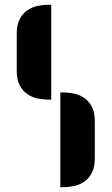

<svg xmlns="http://www.w3.org/2000/svg" viewBox="-20 -782 466 802"><path d="M194 -366H182Q159 -366 136 -371Q113 -376 93.5 -389.5Q74 -403 62 -426.5Q50 -450 50 -486V-642Q50 -678 62 -701.5Q74 -725 93.5 -738.5Q113 -752 136 -757Q159 -762 182 -762H194ZM232 -396H244Q266 -396 289.5 -391Q313 -386 332.5 -372.5Q352 -359 364 -335.5Q376 -312 376 -276V-120Q376 -84 364 -60.5Q352 -37 332.5 -23.5Q313 -10 289.5 -5Q266 0 244 0H232Z"/></svg>

Font: Kenia
Style: Regular
Weight: 400
Designer: Julia Petretta
Foundry: Julia Petretta
Version: Version 1.001